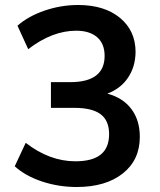

<svg xmlns="http://www.w3.org/2000/svg" viewBox="-20 -741 640 769"><path d="M540 -193Q540 -100 471.5 -46Q403 8 287 8Q215 8 148.5 -14Q82 -36 39 -75L83 -169Q178 -95 282 -95Q350 -95 383.5 -122Q417 -149 417 -204Q417 -258 383 -283.5Q349 -309 278 -309H184V-412H261Q399 -412 399 -517Q399 -566 369 -592Q339 -618 285 -618Q189 -618 93 -544L50 -638Q93 -676 158.5 -698.5Q224 -721 293 -721Q398 -721 460.5 -669.5Q523 -618 523 -532Q522 -473 492.5 -429.5Q463 -386 410 -366Q473 -349 506.5 -304Q540 -259 540 -193Z"/></svg>

Font: Muli-Bold
Style: Bold
Weight: 700
Version: Version 2.000